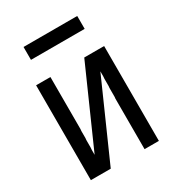

<svg xmlns="http://www.w3.org/2000/svg" viewBox="-174 -825 848 929"><g transform="rotate(-30 250.0 -360.5)"><path d="M60 0V-530H140V-318V-308V-298V-288V-278V-268V-258V-248V-239L139 -229V-219V-209V-199V-189L138 -179V-169V-159V-149V-139L137 -124V-114V-97L329 -530H406H440V0H360V-212V-222V-232V-242V-252V-262V-272V-282L361 -292V-301V-311V-321V-331V-341L362 -351V-361V-371V-381V-391L363 -406V-416V-433L171 0H94ZM100 -649V-721H400V-649Z"/></g></svg>

Font: Iosevka SS01
Style: Regular
Weight: 400
Monospace: yes
Designer: Belleve Invis
Foundry: Belleve Invis
Version: 2.3.3; ttfautohint (v1.8.3)